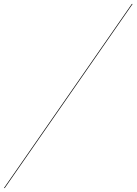

<svg xmlns="http://www.w3.org/2000/svg" viewBox="-50 -800 690 970"><path d="M616 -780H620L-26 150H-30Z"/></svg>

Font: Bodoni* 72pt Fatface
Style: Italic
Weight: 900
Italic angle: -13°
Version: Version 2.3